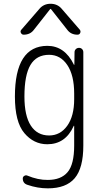

<svg xmlns="http://www.w3.org/2000/svg" viewBox="-20 -775 540 1025"><path d="M242.2 -482.4Q174.8 -482.4 142.6 -428.2Q110.4 -374 110.4 -259.8Q110.4 -157.2 144.5 -104.5Q178.7 -51.8 242.2 -51.8Q301.8 -51.8 338.9 -103.5Q376 -155.3 376 -245.1V-275.4Q376 -373 339.4 -427.7Q302.7 -482.4 242.2 -482.4ZM232.4 -4.9Q160.2 -4.9 109.9 -64.5Q59.6 -124 59.6 -259.8Q59.6 -529.3 232.4 -530.3Q325.2 -530.3 374 -430.7Q374 -428.7 376 -428.7Q377 -428.7 377 -429.7L377.9 -496.1Q377.9 -505.9 384.8 -512.7Q391.6 -519.5 401.9 -519.5Q412.1 -519.5 418.5 -512.7Q424.8 -505.9 424.8 -496.1V2Q424.8 122.1 378.9 176.3Q333 230.5 235.4 230.5Q180.7 230.5 127 211.9Q101.6 204.1 101.6 177.7Q101.6 168.9 109.4 164.1Q117.2 159.2 125 162.1Q183.6 186.5 235.4 185.5Q305.7 185.5 340.8 144Q376 102.5 376 2V-102.5Q376 -103.5 374 -103.5Q373 -103.5 373 -101.6Q329.1 -4.9 232.4 -4.9ZM311.5 -725.6 406.2 -616.2Q412.1 -608.4 408.2 -599.1Q404.3 -589.8 393.6 -589.8Q358.4 -589.8 338.9 -616.2L252 -726.6Q251 -727.5 250 -727.5L248 -726.6L161.1 -616.2Q141.6 -589.8 106.4 -589.8Q96.7 -589.8 91.8 -599.1Q86.9 -608.4 93.8 -616.2L188.5 -725.6Q211.9 -754.9 250 -754.9Q288.1 -754.9 311.5 -725.6Z"/></svg>

Font: Rounded Mgen+ 1m light
Style: Regular
Weight: 200
Designer: [Source Han Sans]
Ryoko NISHIZUKA  (kana & ideographs); Paul D. Hunt (Latin, Greek & Cyrillic); Wenlong ZHANG  (bopomofo
Version: Version 1.059.20150602